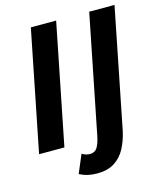

<svg xmlns="http://www.w3.org/2000/svg" viewBox="-121 -740 843 1004"><g transform="rotate(-15 300.0 -238.0)"><path d="M12 0 142 -652H279L149 0ZM281 176Q255 176 232 171Q209 166 185 154L227 55Q237 61 247.5 64.5Q258 68 270 68Q295 68 308 49.5Q321 31 330 -10L458 -652H595L466 -4Q455 46 433.5 87Q412 128 374.5 152Q337 176 281 176Z"/></g></svg>

Font: Source Code Pro ExtraLight
Style: Bold Italic
Weight: 700
Italic angle: -11°
Monospace: yes
Version: Version 1.016;hotconv 1.0.116;makeotfexe 2.5.65601